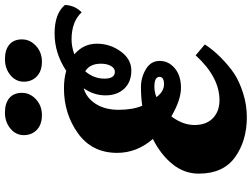

<svg xmlns="http://www.w3.org/2000/svg" viewBox="-138 -844 995 758"><g transform="rotate(-90 359.0 -465.5)"><path d="M582 -680Q553 -680 523 -669Q565 -633 565 -580.5Q565 -528 534.5 -486Q504 -444 459 -444Q414 -444 387.5 -472Q361 -500 361 -546Q361 -592 389 -632Q352 -622 328 -585.5Q304 -549 304 -494Q304 -439 320 -401Q355 -406 393.5 -406Q432 -406 464.5 -386.5Q497 -367 497 -332Q497 -297 468 -272.5Q439 -248 391 -248Q343 -248 278 -286Q244 -241 244 -194.5Q244 -148 271 -122Q298 -96 342 -96Q433 -96 519 -190L562 -154Q542 -122 509.5 -90Q477 -58 447 -38Q417 -18 370.5 -3Q324 12 275 12Q182 12 117 -34.5Q52 -81 52 -178Q52 -235 89.5 -281.5Q127 -328 189 -359Q134 -422 134 -500Q134 -599 211 -654.5Q288 -710 389 -710Q427 -710 458 -701Q527 -747 605.5 -747Q684 -747 718 -706Q716 -671 696 -648L689 -640Q652 -680 582 -680ZM494 -797Q457 -797 436 -817Q415 -837 415 -868.5Q415 -900 441 -921.5Q467 -943 504 -943Q541 -943 561.5 -925.5Q582 -908 582 -876Q582 -844 556.5 -820.5Q531 -797 494 -797ZM283 -797Q246 -797 225 -817Q204 -837 204 -868.5Q204 -900 230 -921.5Q256 -943 293 -943Q330 -943 350.5 -925.5Q371 -908 371 -876Q371 -844 345.5 -820.5Q320 -797 283 -797ZM486 -564Q486 -608 456 -626Q427 -592 427 -550.5Q427 -509 454 -509Q468 -509 477 -524.5Q486 -540 486 -564ZM395 -353Q375 -353 354 -345Q376 -315 405 -315Q434 -315 434 -333Q434 -353 395 -353Z"/></g></svg>

Font: Oleo Script Swash Caps
Style: Bold
Weight: 700
Designer: Soytutype
Foundry: Soytutype
Version: Version 1.002